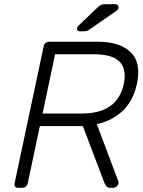

<svg xmlns="http://www.w3.org/2000/svg" viewBox="-20 -900 683 920"><path d="M67 0Q57 0 52.5 -6Q48 -12 50 -22L189 -677Q191 -688 198.5 -694Q206 -700 216 -700H449Q554 -700 606 -650Q658 -600 636 -498Q619 -418 569 -370Q519 -322 444 -305L547 -31Q548 -28 548 -25.5Q548 -23 547 -20Q546 -12 538.5 -6Q531 0 523 0H511Q495 0 489 -8.5Q483 -17 479 -27L377 -296H171L113 -22Q111 -12 103.5 -6Q96 0 85 0ZM184 -356H371Q458 -356 508 -391.5Q558 -427 573 -498Q588 -569 553 -604.5Q518 -640 431 -640H244ZM363 -750Q349 -750 349 -762Q349 -770 356 -777L445 -862Q455 -872 463 -876Q471 -880 486 -880H532Q540 -880 544 -875.5Q548 -871 548 -866Q548 -855 539 -849L411 -760Q401 -753 394.5 -751.5Q388 -750 378 -750Z"/></svg>

Font: Rubik Light
Style: Italic
Weight: 300
Italic angle: -12°
Designer: Hubert and Fischer
Foundry: Hubert and Fischer
Version: Version 2.300;gftools[0.9.30]